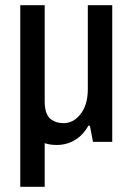

<svg xmlns="http://www.w3.org/2000/svg" viewBox="-20 -546 510 739"><path d="M58 173V-526H152V-157Q152 -108 172.5 -90Q193 -72 225 -72Q263 -72 290.5 -107.5Q318 -143 318 -203V-526H412V0H338L326 -62H320Q300 -26 268.5 -7Q237 12 198 12Q172 12 152 5V173Z"/></svg>

Font: Archivo Narrow Medium
Style: Regular
Weight: 500
Designer: Hector Gatti
Foundry: Omnibus-Type
Version: Version 3.002